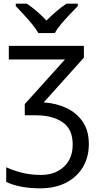

<svg xmlns="http://www.w3.org/2000/svg" viewBox="-20 -786 538 1046"><path d="M437 -536V-472L218 -228Q286 -224 342 -197.5Q398 -171 431 -122.5Q464 -74 464 -1Q464 70 431.5 124.5Q399 179 339.5 209.5Q280 240 199 240Q140 240 93 230.5Q46 221 14 205V125Q47 141 96 154Q145 167 203 167Q280 167 328 122.5Q376 78 376 1Q376 -83 320.5 -120.5Q265 -158 174 -158H115V-219L334 -462H28V-536ZM189 -606Q176 -629 154 -655.5Q132 -682 108 -708Q84 -734 66 -753V-766H126Q152 -749 180 -725Q208 -701 233 -674Q260 -701 288 -725Q316 -749 342 -766H404V-753Q385 -734 360.5 -708Q336 -682 313.5 -655.5Q291 -629 279 -606Z"/></svg>

Font: Noto Sans
Style: Regular
Weight: 400
Designer: Monotype Design Team
Foundry: Monotype Imaging Inc.
Version: Version 2.007